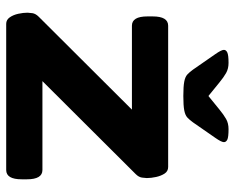

<svg xmlns="http://www.w3.org/2000/svg" viewBox="-89 -669 758 620"><g transform="rotate(90 290.0 -359.0)"><path d="M57 0Q44 0 36 -11.5Q28 -23 24.5 -39Q21 -55 21 -69Q21 -74 22.5 -84.5Q24 -95 34 -105L334 -406H63Q33 -406 33 -456V-473Q33 -523 63 -523H519Q533 -523 540.5 -511.5Q548 -500 551.5 -484Q555 -468 555 -454Q555 -449 553.5 -438.5Q552 -428 542 -418L242 -117H529Q559 -117 559 -67V-50Q559 0 529 0ZM397 -718Q423 -718 431 -714Q439 -710 439 -703Q439 -695 425 -675L375 -603Q367 -592 359.5 -585Q352 -578 336.5 -575Q321 -572 290 -572Q259 -572 243.5 -575Q228 -578 220.5 -585Q213 -592 205 -603L155 -675Q141 -695 141 -703Q141 -710 149.5 -714Q158 -718 183 -718Q202 -718 216 -710Q230 -702 247 -688L290 -653L333 -688Q350 -702 364 -710Q378 -718 397 -718Z"/></g></svg>

Font: Asap Expanded
Style: Bold
Weight: 700
Width: 7
Designer: Pablo Cosgaya
Foundry: Omnibus-Type
Version: Version 3.001; ttfautohint (v1.8.4.7-5d5b)